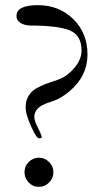

<svg xmlns="http://www.w3.org/2000/svg" viewBox="-20 -711 420 744"><path d="M142 -181Q142 -175 131.5 -175Q121 -175 100.5 -221.5Q80 -268 79.5 -290Q79 -312 84.5 -326.5Q90 -341 99.5 -351.5Q109 -362 122.5 -369.5Q136 -377 150.5 -383Q165 -389 181 -394Q197 -399 212 -405Q245 -419 270.5 -450.5Q296 -482 296 -515Q296 -574 251 -593Q206 -612 97 -612Q62 -614 49 -632Q44 -639 44 -649Q44 -691 126.5 -691Q209 -691 264 -637Q319 -583 319 -499.5Q319 -416 249 -357Q215 -329 187 -320Q159 -311 145 -304Q113 -287 113 -258Q113 -243 125.5 -219Q138 -195 142 -181ZM131 -100Q153 -100 170 -83.5Q187 -67 187 -44Q187 -21 170.5 -4Q154 13 131 13Q107 13 91 -4Q75 -21 75 -44Q75 -67 91.5 -83.5Q108 -100 131 -100Z"/></svg>

Font: Cardo
Style: Regular
Weight: 400
Designer: David J. Perry
Foundry: David J. Perry
Version: Version 1.0451